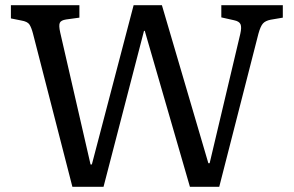

<svg xmlns="http://www.w3.org/2000/svg" viewBox="-20 -720 1132 740"><path d="M259 0 107 -591Q101 -614 93.5 -625.5Q86 -637 62 -641L22 -649V-700H286V-652L235 -645Q215 -642 210.5 -632Q206 -622 212 -595L329 -86H334L495 -700H604L783 -91H788L906 -589Q912 -615 907 -626.5Q902 -638 882 -642L833 -653V-700H1070V-652L1023 -644Q1003 -640 993.5 -629.5Q984 -619 976 -590L825 0H712L538 -601H535L379 0Z"/></svg>

Font: Text Regular
Style: Regular
Weight: 400
Designer: Latin by Veronika Burian and Jose Scaglione. Greek by Irene Vlachou. Cyrillic by Vera Evstafieva.
Foundry: TypeTogether
Version: Version 3.002